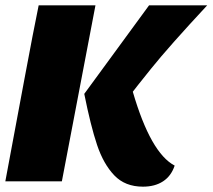

<svg xmlns="http://www.w3.org/2000/svg" viewBox="-25 -680 797 720"><path d="M120 -660H333L207 0H-5Q32 -198 66.5 -383Q101 -568 120 -660ZM473 -336Q540 -106 630 -59Q617 -20 586.5 0Q556 20 511 20Q444 20 403.5 -22.5Q363 -65 339 -136.5Q315 -208 291 -328L534 -660H752Q607 -504 542 -423Q477 -342 473 -336Z"/></svg>

Font: Sansita ExtraBold Italic
Style: Regular
Weight: 800
Italic angle: -11°
Designer: Pablo Cosgaya
Foundry: Omnibus-Type
Version: Version 1.006